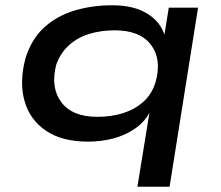

<svg xmlns="http://www.w3.org/2000/svg" viewBox="-20 -528 839 728"><path d="M501 180 547 -103H548Q528 -65 491.5 -40Q455 -15 409.5 -3Q364 9 314 9Q215 9 154 -32.5Q93 -74 73 -145Q53 -216 76 -305Q98 -378 146 -422.5Q194 -467 261 -487.5Q328 -508 406 -508Q488 -508 539 -476Q590 -444 605 -392L603 -394L620 -499H731L623 180ZM349 -85Q402 -85 446.5 -99Q491 -113 523.5 -142Q556 -171 570 -217Q594 -303 552.5 -358Q511 -413 415 -413Q363 -413 318.5 -399.5Q274 -386 241.5 -356.5Q209 -327 193 -282Q171 -196 212.5 -140.5Q254 -85 349 -85Z"/></svg>

Font: Nunito Sans 7pt Expanded SemiBold
Style: Italic
Weight: 600
Width: 7
Italic angle: -9°
Designer: Vernon Adams
Foundry: Vernon Adams
Version: Version 3.101;gftools[0.9.27]